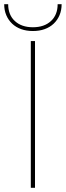

<svg xmlns="http://www.w3.org/2000/svg" viewBox="-37 -896 314 916"><path d="M110 0H130V-700H110ZM-17 -876Q-17 -847 -7 -823.5Q3 -800 21 -783Q39 -766 64 -757Q89 -748 120 -748Q151 -748 176 -757Q201 -766 219 -783Q237 -800 247 -823.5Q257 -847 257 -876H238Q238 -825 206 -795.5Q174 -766 120 -766Q66 -766 34 -795.5Q2 -825 2 -876Z"/></svg>

Font: Fixel Variable
Style: Regular
Weight: 100
Width: 3
Designer: AlfaBravo + MacPaw
Foundry: Kyrylo Tkachov, Marchela Mozhyna, Serhii Makarenko, Maria Weinstein, Zakhar Kryvoshyya
Version: Version 1.211